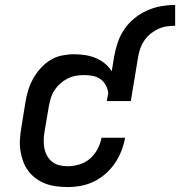

<svg xmlns="http://www.w3.org/2000/svg" viewBox="-20 -747 727 775"><path d="M253 8Q230 8 207 5Q184 2 163 -6Q142 -14 124.5 -27Q107 -40 94 -57.5Q81 -75 73.5 -95.5Q66 -116 62.5 -138.5Q59 -161 60.5 -184.5Q62 -208 66 -231L82 -331Q86 -356 93 -380Q100 -404 112.5 -427Q125 -450 142.5 -470Q160 -490 182.5 -504Q205 -518 230 -523Q255 -528 279 -528Q302 -528 324.5 -524.5Q347 -521 367 -512.5Q387 -504 403.5 -490.5Q420 -477 431 -459L441 -520Q446 -548 455.5 -576Q465 -604 482 -629Q499 -654 523 -673.5Q547 -693 574.5 -705Q602 -717 630.5 -722Q659 -727 687 -727V-643Q670 -643 653 -640.5Q636 -638 619.5 -630.5Q603 -623 588.5 -611.5Q574 -600 563.5 -585Q553 -570 547 -553.5Q541 -537 538 -520L508 -339H411L417 -371Q415 -388 407 -403Q399 -418 385.5 -427.5Q372 -437 355 -440.5Q338 -444 320 -444Q303 -444 286 -441Q269 -438 253 -430Q237 -422 223.5 -410Q210 -398 200 -382.5Q190 -367 185 -350.5Q180 -334 177 -317L160 -217Q157 -200 156.5 -182.5Q156 -165 159 -149Q162 -133 170 -118.5Q178 -104 190.5 -94Q203 -84 219.5 -80Q236 -76 253 -76Q276 -76 300 -83Q324 -90 343 -106.5Q362 -123 373.5 -145Q385 -167 390 -191H485Q480 -164 470 -138Q460 -112 444 -88.5Q428 -65 406.5 -46Q385 -27 359.5 -14.5Q334 -2 307 3Q280 8 253 8Z"/></svg>

Font: Iosevka Etoile Medium Oblique
Style: Regular
Weight: 500
Italic angle: -9°
Designer: Belleve Invis
Foundry: Belleve Invis
Version: Version 15.5.2; ttfautohint (v1.8.4)